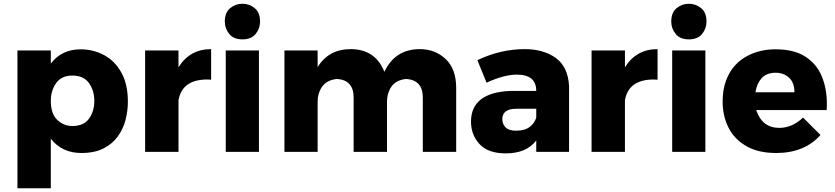

<svg xmlns="http://www.w3.org/2000/svg" viewBox="-20 -810 4453 1024"><path d="M251 194H73V-541H251V-471Q309 -547 410 -547Q476.5 -547 534.5 -516.5Q592.5 -486 628.5 -421Q662 -359 662 -268Q662 -219 649.5 -170.5Q637 -122 608.2 -82.2Q579.5 -42.5 531.8 -18.2Q484 6 414 6Q311 6 251 -70ZM366 -138Q427 -138 455 -177.5Q483 -217 483 -272Q483 -327 454.5 -367Q426 -407 366 -407Q308 -407 279.5 -367Q251 -327 251 -272Q251 -204 285 -171Q319 -138 366 -138Z M932 0H754V-541H932V-451Q992 -548 1106 -548V-385L1085 -386Q952 -386 932 -276Z M1273 -600Q1226 -600 1202.5 -629Q1179 -658 1179 -695Q1179 -743 1207.5 -766.5Q1236 -790 1273 -790Q1310 -790 1338.5 -766.5Q1367 -743 1367 -695Q1367 -658 1343.5 -629Q1320 -600 1273 -600ZM1361 0H1184V-541H1361Z M2413 0H2235V-290Q2235 -383 2146 -389Q2092 -383 2068 -348.5Q2044 -314 2044 -267V0H1866V-290Q1866 -383 1777 -389Q1723 -383 1698.5 -348.5Q1674 -314 1674 -267V0H1497V-541H1674V-452Q1733 -548 1850 -548Q1982 -548 2030 -427Q2087 -548 2219 -548Q2301 -548 2357 -495Q2413 -442 2413 -341Z M2677 8Q2583 8 2537.5 -41.5Q2492 -91 2492 -161Q2492 -315 2699 -325H2840Q2840 -412 2737 -412Q2668 -412 2575 -369L2526 -489Q2649 -548 2778 -548Q2879 -548 2944 -501Q3009 -454 3015 -352V0H2840V-61Q2788 8 2677 8ZM2732 -113Q2779 -113 2805.2 -133.2Q2831.5 -153.5 2840 -183V-230H2734Q2659 -230 2659 -174Q2659 -149 2676 -131Q2693 -113 2732 -113Z M3313 0H3135V-541H3313V-451Q3373 -548 3487 -548V-385L3466 -386Q3333 -386 3313 -276Z M3654 -600Q3607 -600 3583.5 -629Q3560 -658 3560 -695Q3560 -743 3588.5 -766.5Q3617 -790 3654 -790Q3691 -790 3719.5 -766.5Q3748 -743 3748 -695Q3748 -658 3724.5 -629Q3701 -600 3654 -600ZM3742 0H3565V-541H3742Z M4120 6Q4025 6 3961.5 -30Q3895 -68.5 3864.5 -131Q3834 -193.5 3834 -268Q3834 -331 3851.8 -379.2Q3869.5 -427.5 3900.5 -461.5Q3931.5 -495.5 3973 -515.5Q4037 -547 4116 -547Q4213 -547 4273 -509.5Q4335 -470 4362.5 -403.8Q4390 -337.5 4390 -256L4389 -223H4013Q4045 -128 4136 -128Q4205 -128 4263 -183L4356 -90Q4270 6 4120 6ZM4217 -318Q4217 -369.5 4188 -395.8Q4159 -422 4117 -422Q4068 -422 4042 -393Q4016 -364 4009 -318Z"/></svg>

Font: Argentum Novus
Style: Bold
Weight: 700
Designer: Julieta Ulanovsky (font) & Cristiano Sobral (main changes)
Foundry: Julieta Ulanovsky (font) & Cristiano Sobral (main changes)
Version: Version 3.00;November 27, 2020;FontCreator 13.0.0.2655 64-bi